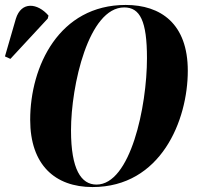

<svg xmlns="http://www.w3.org/2000/svg" viewBox="-65 -745 797 776"><path d="M309 11C585 11 694 -258 694 -459C694 -649 585 -725 443 -725C174 -725 57 -477 57 -261C57 -79 157 11 309 11ZM-23 -507 128 -670 131 -682C87 -733 21 -741 -1 -669L-45 -517ZM325 1C263 1 222 -60 222 -218C222 -400 293 -715 437 -715C501 -715 529 -660 529 -510C529 -313 462 1 325 1Z"/></svg>

Font: Noto Serif Display Condensed ExtraBold
Style: Italic
Weight: 800
Width: 3
Italic angle: -12°
Designer: Monotype Design Team
Foundry: Monotype Imaging Inc.
Version: Version 2.009